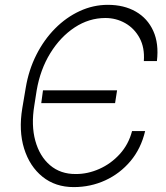

<svg xmlns="http://www.w3.org/2000/svg" viewBox="-20 -757 682 787"><path d="M521.3 -219.8H574.9Q558.2 -148.4 515.1 -96.9Q471.9 -45.5 411.6 -17.8Q351.2 9.9 282.3 9.9Q207 9.9 154.3 -32.5Q101.6 -74.9 78.8 -148.1Q56.1 -221.2 71.4 -313.6L85.6 -397.7Q97.7 -470.2 128.9 -532.1Q160.2 -594.1 205.8 -640.1Q251.4 -686.1 306.8 -711.6Q362.2 -737.2 422.2 -737.2Q488.3 -737.2 536.6 -709.5Q584.9 -681.8 608.3 -630.1Q631.7 -578.5 623.2 -506.7H569.6Q573.5 -561.8 552.2 -601.2Q530.9 -640.6 493.6 -661.9Q456.3 -683.2 411.9 -683.2Q344.8 -683.2 286 -644.5Q227.3 -605.8 186.1 -538.9Q144.9 -471.9 130.3 -386.4L120.7 -324.9Q107.2 -243.6 124.8 -179.9Q142.4 -116.1 185.2 -79.7Q228 -43.3 290.1 -43.7Q339.1 -43.3 386.9 -64.5Q434.7 -85.6 470.9 -125.4Q507.1 -165.1 521.3 -219.8ZM459.9 -386.7 451.7 -334.2H149.1L156.2 -386.7Z"/></svg>

Font: Inter UI Extra Light
Style: Italic
Weight: 200
Italic angle: -9.39999°
Designer: Rasmus Andersson
Foundry: rsms
Version: 3.2;8d6f07862